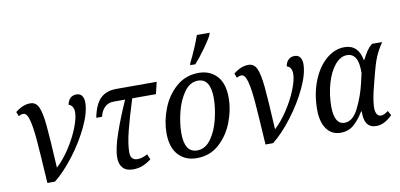

<svg xmlns="http://www.w3.org/2000/svg" viewBox="-74 -1031 2659 1276"><g transform="rotate(-10 1255.5 -393.0)"><path d="M78 -480Q62 -480 46 -470L34 -500Q85 -541 135 -541Q173 -541 190.5 -503.5Q208 -466 216.5 -381Q225 -296 236 -89Q283 -132 325.5 -197Q368 -262 393.5 -326.5Q419 -391 419 -431Q419 -453 410.5 -467.5Q402 -482 385 -487Q390 -516 406.5 -531Q423 -546 447 -546Q473 -546 485 -528.5Q497 -511 497 -484Q497 -417 452.5 -323Q408 -229 340 -140Q272 -51 207 0H156Q144 -198 136.5 -289.5Q129 -381 115.5 -430.5Q102 -480 78 -480Z M642 -84Q642 -145 677 -246Q712 -347 761 -456H684Q646 -456 622.5 -432.5Q599 -409 590 -370H551Q569 -461 609 -498.5Q649 -536 715 -536H988L969 -456H809Q772 -340 749.5 -251.5Q727 -163 727 -105Q727 -52 775 -52Q805 -52 842 -72L857 -36Q827 -13 798 -1.5Q769 10 733 10Q688 10 665 -15Q642 -40 642 -84Z M993 -189Q993 -269 1025 -352Q1057 -435 1120.5 -490.5Q1184 -546 1272 -546Q1347 -546 1394 -496.5Q1441 -447 1441 -347Q1441 -269 1409.5 -186Q1378 -103 1315.5 -46.5Q1253 10 1164 10Q1086 10 1039.5 -41Q993 -92 993 -189ZM1343 -364Q1343 -496 1259 -496Q1205 -496 1166.5 -442.5Q1128 -389 1109 -313Q1090 -237 1090 -170Q1090 -40 1175 -40Q1230 -40 1268 -93Q1306 -146 1324.5 -222Q1343 -298 1343 -364ZM1229 -619Q1247 -653 1270.5 -707.5Q1294 -762 1305 -796H1391L1388 -784Q1376 -756 1334.5 -698.5Q1293 -641 1261 -606H1227Z M1550 -480Q1534 -480 1518 -470L1506 -500Q1557 -541 1607 -541Q1645 -541 1662.5 -503.5Q1680 -466 1688.5 -381Q1697 -296 1708 -89Q1755 -132 1797.5 -197Q1840 -262 1865.5 -326.5Q1891 -391 1891 -431Q1891 -453 1882.5 -467.5Q1874 -482 1857 -487Q1862 -516 1878.5 -531Q1895 -546 1919 -546Q1945 -546 1957 -528.5Q1969 -511 1969 -484Q1969 -417 1924.5 -323Q1880 -229 1812 -140Q1744 -51 1679 0H1628Q1616 -198 1608.5 -289.5Q1601 -381 1587.5 -430.5Q1574 -480 1550 -480Z M2006 -168Q2006 -273 2040 -359.5Q2074 -446 2131.5 -496Q2189 -546 2256 -546Q2304 -546 2332 -518Q2360 -490 2368 -441H2373Q2390 -475 2405 -497Q2420 -519 2441 -536H2510Q2477 -488 2459.5 -445Q2442 -402 2426 -339L2397 -225Q2381 -153 2381 -113Q2381 -88 2390.5 -72Q2400 -56 2418 -56Q2438 -56 2467 -78L2484 -47Q2430 7 2376 7Q2292 7 2296 -106H2292Q2258 -51 2222 -20.5Q2186 10 2135 10Q2074 10 2040 -37.5Q2006 -85 2006 -168ZM2323 -287 2339 -357Q2340 -429 2320.5 -460Q2301 -491 2264 -491Q2219 -491 2181.5 -445.5Q2144 -400 2123 -325.5Q2102 -251 2102 -170Q2102 -114 2119 -82.5Q2136 -51 2172 -51Q2227 -51 2265 -127Q2303 -203 2323 -287Z"/></g></svg>

Font: Noto Serif Narrow
Style: Italic
Weight: 400
Width: 4
Italic angle: -12°
Designer: Monotype Design Team
Foundry: Monotype Imaging Inc.
Version: Version 1.001